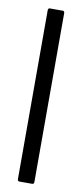

<svg xmlns="http://www.w3.org/2000/svg" viewBox="-81 -715 320 746"><g transform="rotate(10 78.5 -341.5)"><path d="M53 0Q46 0 46 -9V-674Q46 -683 53 -683H104Q111 -683 111 -674V-9Q111 0 104 0Z"/></g></svg>

Font: Sofia Sans Extra Condensed
Style: Regular
Weight: 400
Designer: Botio Nikoltchev, Ani Petrova
Foundry: lettersoup
Version: Version 4.101